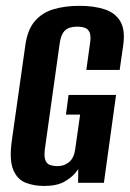

<svg xmlns="http://www.w3.org/2000/svg" viewBox="-20 -618 439 649"><path d="M128.9 10.6Q95.6 10.6 67.3 -0.1Q39 -10.8 25 -43.5Q11 -76.3 19.7 -140.8L65.6 -464.9Q72.9 -517.5 97.5 -546.3Q122 -575.2 160.8 -586.7Q199.6 -598.3 248.5 -598.3Q297.4 -598.3 333.3 -586.6Q369.3 -574.9 386.6 -546Q403.8 -517.1 396.5 -464.9L384.5 -381.6H271.8L284.2 -470.8Q288.1 -495.2 283.3 -507.4Q278.4 -519.6 267.5 -523.7Q256.7 -527.8 241.1 -527.8Q226.2 -527.8 213.8 -523.7Q201.5 -519.6 193.4 -507.4Q185.3 -495.2 181.7 -470.8L131.6 -113.5Q128.7 -89.8 133.1 -77.2Q137.5 -64.6 148.8 -60.5Q160.2 -56.5 174.8 -56.5Q197.5 -56.5 213.9 -70.4Q230.3 -84.4 234.2 -113.5L250.8 -230.6H202.9L211.7 -297H372.3L331.2 0H244L244.5 -46.3Q242.2 -43.4 240 -40.4Q237.8 -37.4 235.9 -35.1Q222.7 -18.2 197.4 -3.8Q172 10.6 128.9 10.6Z"/></svg>

Font: Alumni Sans SC Thin
Style: Italic
Weight: 100
Italic angle: -8°
Designer: Robert E. Leuschke
Foundry: Robert E. Leuschke
Version: Version 1.016